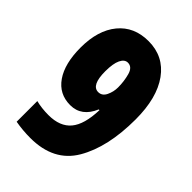

<svg xmlns="http://www.w3.org/2000/svg" viewBox="-215 -820 926 926"><g transform="rotate(45 247.5 -357.0)"><path d="M167 10Q115 10 65 1V-140Q104 -130 151 -130Q229 -130 267 -175.5Q305 -221 308 -321H303Q268 -238 191 -238Q115 -238 72.5 -299.5Q30 -361 30 -470Q30 -588 86 -656Q142 -724 240 -724Q344 -724 403.5 -641.5Q463 -559 463 -413Q463 -223 394.5 -106.5Q326 10 167 10ZM195 -473Q195 -378 242 -378Q268 -378 281 -405Q294 -432 294 -462Q294 -503 283.5 -541.5Q273 -580 243 -580Q221 -580 208 -553Q195 -526 195 -473Z"/></g></svg>

Font: Noto Sans Arabic CondBlack
Style: Regular
Weight: 900
Width: 3
Designer: Nadine Chahine
Foundry: Monotype Imaging Inc.
Version: Version 1.001